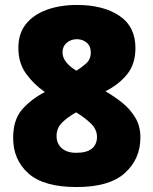

<svg xmlns="http://www.w3.org/2000/svg" viewBox="-20 -744 618 774"><path d="M289 10Q156 10 94.5 -45Q33 -100 33 -188Q33 -261 69 -302.5Q105 -344 161 -373Q116 -404 85 -447Q54 -490 54 -551Q54 -609 84.5 -647Q115 -685 168.5 -704.5Q222 -724 291 -724Q396 -724 461 -680.5Q526 -637 526 -550Q526 -486 492.5 -444.5Q459 -403 405 -376Q440 -356 472 -330.5Q504 -305 525 -270.5Q546 -236 546 -190Q546 -103 483.5 -46.5Q421 10 289 10ZM288 -459Q309 -472 327.5 -488.5Q346 -505 346 -533Q346 -558 329.5 -572Q313 -586 290 -586Q266 -586 249 -571.5Q232 -557 232 -533Q232 -511 248 -492Q264 -473 288 -459ZM287 -128Q330 -128 350.5 -145Q371 -162 371 -192Q371 -223 345 -247.5Q319 -272 287 -291Q254 -273 231 -250.5Q208 -228 208 -196Q208 -165 229 -146.5Q250 -128 287 -128Z"/></svg>

Font: Noto Sans Devanagari UI Black
Style: Regular
Weight: 900
Designer: Jelle Bosma - Monotype Design Team
Foundry: Monotype Imaging Inc.
Version: Version 2.003; ttfautohint (v1.8.4.7-5d5b)